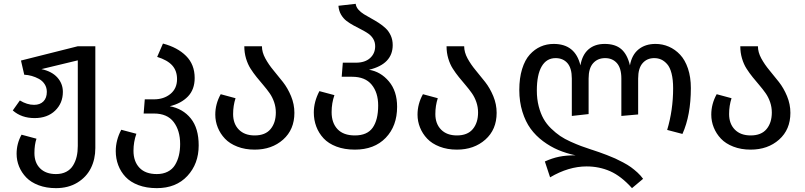

<svg xmlns="http://www.w3.org/2000/svg" viewBox="-20 -769 4214 1005"><path d="M387.2 -526.9H479V5.9Q479 64.5 455.6 111.3Q432.1 158.2 384.8 187Q337.4 215.8 272.9 215.8Q222.7 215.8 182.4 200.7Q142.1 185.5 117.4 159.9Q92.8 134.3 79.8 102.5Q66.9 70.8 66.9 36.1Q66.9 -17.6 92.8 -64L170.9 -43Q160.2 -11.2 160.2 32.2Q160.2 83 190.2 112.5Q220.2 142.1 272.9 142.1Q304.2 142.1 326.9 130.1Q349.6 118.2 362.5 96.9Q375.5 75.7 381.3 50.5Q387.2 25.4 387.2 -4.9V-453.1L196.8 -407.2Q251.5 -395.5 280.3 -363.3Q309.1 -331.1 309.1 -288.1Q309.1 -229 268.6 -189.9Q228 -150.9 161.1 -150.9Q92.3 -150.9 46.9 -190.9L84 -243.2Q121.6 -220.2 158.2 -220.2Q189.5 -220.2 207.3 -238.3Q225.1 -256.3 225.1 -288.1Q225.1 -311 213.6 -328.6Q202.1 -346.2 183.6 -356.2Q165 -366.2 145.8 -371.6Q126.5 -377 106.9 -377.9L89.8 -452.1Z M868.7 -212.9Q937.5 -200.2 978.8 -148.9Q1020 -97.7 1020 -7.8Q1020 88.4 960.7 152.1Q901.4 215.8 800.8 215.8Q746.6 215.8 704.6 200Q662.6 184.1 637.2 157Q611.8 129.9 598.9 95.5Q585.9 61 585.9 22Q585.9 -35.2 614.7 -89.8L693.8 -68.8Q678.7 -25.9 678.7 20Q678.7 76.2 710 109.1Q741.2 142.1 800.8 142.1Q833.5 142.1 857.9 129.6Q882.3 117.2 896 94.7Q909.7 72.3 916.3 44.9Q922.9 17.6 922.9 -15.1Q922.9 -85.4 889.2 -130.1Q855.5 -174.8 785.6 -174.8H731.9L737.8 -249H785.6Q837.4 -249 872.1 -277.3Q906.7 -305.7 906.7 -355Q906.7 -398.4 881.6 -426.5Q856.4 -454.6 802.7 -471.2L833 -541Q909.2 -521 954.1 -476.1Q999 -431.2 999 -360.8Q999 -300.8 963.9 -264.2Q928.7 -227.5 868.7 -212.9Z M1351.1 -526.9Q1351.1 -495.6 1368.7 -463.4Q1386.2 -431.2 1411.1 -401.4Q1436 -371.6 1460.9 -339.8Q1485.8 -308.1 1503.4 -265.9Q1521 -223.6 1521 -178.2Q1521 -90.8 1461.9 -38.3Q1402.8 14.2 1313 14.2Q1262.7 14.2 1222.4 -1.5Q1182.1 -17.1 1157.5 -43.2Q1132.8 -69.3 1119.9 -101.6Q1106.9 -133.8 1106.9 -168.9Q1106.9 -225.1 1135.3 -275.9L1212.9 -254.9Q1200.2 -215.8 1200.2 -171.9Q1200.2 -121.1 1230.2 -90.6Q1260.3 -60.1 1313 -60.1Q1368.7 -60.1 1396.2 -93.3Q1423.8 -126.5 1423.8 -180.2Q1423.8 -208.5 1414.8 -234.6Q1405.8 -260.7 1391.1 -281.5Q1376.5 -302.2 1358.9 -322.8Q1341.3 -343.3 1323.7 -365Q1306.2 -386.7 1291.5 -409.7Q1276.9 -432.6 1267.8 -462.9Q1258.8 -493.2 1258.8 -526.9Z M1911.6 -403.8Q1972.7 -394 2015.6 -343Q2058.6 -292 2058.6 -210Q2058.6 -109.4 1999 -47.6Q1939.5 14.2 1837.4 14.2Q1783.2 14.2 1741.2 -1.7Q1699.2 -17.6 1673.8 -44.9Q1648.4 -72.3 1635.5 -106.7Q1622.6 -141.1 1622.6 -180.2Q1622.6 -236.3 1651.9 -292L1730.5 -271Q1715.8 -229.5 1715.8 -182.1Q1715.8 -125.5 1746.8 -92.8Q1777.8 -60.1 1837.4 -60.1Q1902.3 -60.1 1930.9 -100.8Q1959.5 -141.6 1959.5 -216.8Q1959.5 -284.2 1925.5 -325.7Q1891.6 -367.2 1822.8 -367.2H1768.6L1774.4 -440.9H1842.8Q1890.6 -440.9 1917.2 -465.1Q1943.8 -489.3 1943.8 -526.9Q1943.8 -548.3 1933.8 -565.2Q1923.8 -582 1907.5 -593.3Q1891.1 -604.5 1871.3 -614.5Q1851.6 -624.5 1831.3 -635.5Q1811 -646.5 1793.9 -659.4Q1776.9 -672.4 1765.1 -692.6Q1753.4 -712.9 1751.5 -738.8L1841.8 -749Q1843.8 -732.9 1855.5 -719.2Q1867.2 -705.6 1884.5 -694.8Q1901.9 -684.1 1922.1 -673.1Q1942.4 -662.1 1962.4 -649.2Q1982.4 -636.2 1998.8 -620.8Q2015.1 -605.5 2025.4 -583Q2035.6 -560.5 2035.6 -533.2Q2035.6 -433.6 1911.6 -403.8Z M2409.7 -526.9Q2409.7 -495.6 2427.2 -463.4Q2444.8 -431.2 2469.7 -401.4Q2494.6 -371.6 2519.5 -339.8Q2544.4 -308.1 2562 -265.9Q2579.6 -223.6 2579.6 -178.2Q2579.6 -90.8 2520.5 -38.3Q2461.4 14.2 2371.6 14.2Q2321.3 14.2 2281 -1.5Q2240.7 -17.1 2216.1 -43.2Q2191.4 -69.3 2178.5 -101.6Q2165.5 -133.8 2165.5 -168.9Q2165.5 -225.1 2193.8 -275.9L2271.5 -254.9Q2258.8 -215.8 2258.8 -171.9Q2258.8 -121.1 2288.8 -90.6Q2318.8 -60.1 2371.6 -60.1Q2427.2 -60.1 2454.8 -93.3Q2482.4 -126.5 2482.4 -180.2Q2482.4 -208.5 2473.4 -234.6Q2464.4 -260.7 2449.7 -281.5Q2435.1 -302.2 2417.5 -322.8Q2399.9 -343.3 2382.3 -365Q2364.7 -386.7 2350.1 -409.7Q2335.4 -432.6 2326.4 -462.9Q2317.4 -493.2 2317.4 -526.9Z M3411.1 -539.1Q3448.2 -539.1 3481.2 -524.7Q3514.2 -510.3 3540 -482.7Q3565.9 -455.1 3581.1 -410.2Q3596.2 -365.2 3596.2 -308.1Q3596.2 -166 3552.2 -67.9L3472.2 -88.9Q3503.4 -192.9 3503.4 -307.1Q3503.4 -352.5 3495.1 -384.8Q3486.8 -417 3471.9 -433.6Q3457 -450.2 3440.7 -457.5Q3424.3 -464.8 3404.3 -464.8Q3366.7 -464.8 3343.5 -438.2Q3320.3 -411.6 3320.3 -357.9V-169.9L3232.4 -162.1V-357.9Q3232.4 -412.1 3209.2 -438.5Q3186 -464.8 3147.5 -464.8Q3108.4 -464.8 3084.7 -438.2Q3061 -411.6 3061 -357.9V-171.9L2973.1 -162.1V-357.9Q2973.1 -412.1 2950.2 -438.5Q2927.2 -464.8 2888.2 -464.8Q2840.8 -464.8 2815.4 -421.4Q2790 -377.9 2790 -294.9Q2790 -250.5 2799.8 -212.6Q2809.6 -174.8 2825 -147.5Q2840.3 -120.1 2864.7 -96.4Q2889.2 -72.8 2912.4 -57.1Q2935.5 -41.5 2967 -27.3Q2998.5 -13.2 3022.2 -4.4Q3045.9 4.4 3077.1 14.6Q3078.6 15.1 3079.1 15.1Q3103.5 23.4 3116.7 27.8Q3129.9 32.2 3156.5 42.5Q3183.1 52.7 3200.2 60.5Q3217.3 68.4 3241.5 81.1Q3265.6 93.8 3282.5 106Q3299.3 118.2 3316.7 134Q3334 149.9 3346.2 167L3288.1 215.8Q3231.4 152.8 3174.1 127.4Q3116.7 102.1 3050.3 102.1Q2956.5 102.1 2859.4 159.2L2832 76.2Q2870.6 58.6 2907 51.3Q2943.4 43.9 2992.2 43.9Q2943.8 33.7 2902.3 16.1Q2860.8 -1.5 2822.5 -30Q2784.2 -58.6 2757.3 -95.5Q2730.5 -132.3 2714.4 -184.3Q2698.2 -236.3 2698.2 -297.9Q2698.2 -360.4 2712.9 -407.7Q2727.5 -455.1 2752.9 -483.2Q2778.3 -511.2 2809.8 -525.1Q2841.3 -539.1 2878.4 -539.1Q2991.2 -539.1 3018.1 -426.8Q3027.8 -482.4 3060.5 -510.7Q3093.3 -539.1 3145 -539.1Q3200.7 -539.1 3232.2 -511.7Q3263.7 -484.4 3277.3 -426.8Q3287.1 -481.9 3322.3 -510.5Q3357.4 -539.1 3411.1 -539.1Z M3947.3 -526.9Q3947.3 -495.6 3964.8 -463.4Q3982.4 -431.2 4007.3 -401.4Q4032.2 -371.6 4057.1 -339.8Q4082 -308.1 4099.6 -265.9Q4117.2 -223.6 4117.2 -178.2Q4117.2 -90.8 4058.1 -38.3Q3999 14.2 3909.2 14.2Q3858.9 14.2 3818.6 -1.5Q3778.3 -17.1 3753.7 -43.2Q3729 -69.3 3716.1 -101.6Q3703.1 -133.8 3703.1 -168.9Q3703.1 -225.1 3731.4 -275.9L3809.1 -254.9Q3796.4 -215.8 3796.4 -171.9Q3796.4 -121.1 3826.4 -90.6Q3856.4 -60.1 3909.2 -60.1Q3964.8 -60.1 3992.4 -93.3Q4020 -126.5 4020 -180.2Q4020 -208.5 4011 -234.6Q4002 -260.7 3987.3 -281.5Q3972.7 -302.2 3955.1 -322.8Q3937.5 -343.3 3919.9 -365Q3902.3 -386.7 3887.7 -409.7Q3873 -432.6 3864 -462.9Q3855 -493.2 3855 -526.9Z"/></svg>

Font: FiraGO
Style: Regular
Weight: 400
Designer: bBox Type
Foundry: bBox Type GmbH
Version: Version 1.001;PS 001.001;hotconv 1.0.88;makeotf.lib2.5.64775